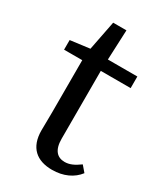

<svg xmlns="http://www.w3.org/2000/svg" viewBox="-162 -678 648 758"><g transform="rotate(30 162.5 -299.0)"><path d="M204.8 13.1C256.1 13.1 297.5 -6.5 322.5 -39.5L299.5 -66.4C273.8 -47.6 254 -38.7 232.2 -38.7C198.5 -38.7 176.5 -60.6 176.5 -112.4V-435.5L177.5 -455.5L184.2 -610.8H123.7L91.8 -448.1L132.8 -481.5L9.1 -465.5V-421.6H92V-186.3C92 -147.3 91 -126 91 -101.4C91 -23.1 134.6 13.1 204.8 13.1ZM134.3 -421.6H312.6V-474.5H134.3V-421.6Z"/></g></svg>

Font: Source Serif Variable
Style: Regular
Weight: 389
Designer: Frank Grießhammer
Foundry: Adobe Systems Incorporated
Version: Version 3.001;hotconv 1.0.111;makeotfexe 2.5.65597